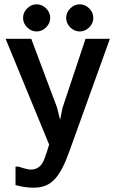

<svg xmlns="http://www.w3.org/2000/svg" viewBox="-20 -874 540 891"><path d="M150 -854Q175 -854 194 -835Q213 -816 213 -791Q213 -766 194 -747Q175 -728 150 -728Q125 -728 106 -747Q87 -766 87 -791Q87 -816 106 -835Q125 -854 150 -854ZM350 -854Q375 -854 394 -835Q413 -816 413 -791Q413 -766 394 -747Q375 -728 350 -728Q325 -728 306 -747Q287 -766 287 -791Q287 -816 306 -835Q325 -854 350 -854ZM52 -101H66Q79 -96 96.5 -91.5Q114 -87 122 -87Q145 -87 161.5 -99.5Q178 -112 190 -147Q191 -152 192.5 -155.5Q194 -159 196 -164.5Q198 -170 200.5 -179Q203 -188 208 -203L6 -694H125L244 -377L259 -318L270 -373L377 -694H490L302 -172Q286 -127 269.5 -95Q253 -63 234 -42.5Q215 -22 191 -12.5Q167 -3 136 -3Q118 -3 98.5 -5.5Q79 -8 52 -15Z"/></svg>

Font: D2Coding
Style: Bold
Weight: 700
Monospace: yes
Designer: Yong-Rak Park; Jeong-Hwan Yoon; Sang-Min Lee;
Foundry: NHN Corporation
Version: Version 1.3.2; Build 20180524